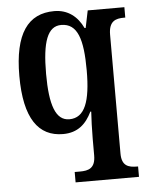

<svg xmlns="http://www.w3.org/2000/svg" viewBox="-55 -590 661 866"><g transform="rotate(-5 276.0 -157.0)"><path d="M252 232H539V185H535C496 185 465 177 465 120V-418C465 -480 497 -489 534 -489H540V-536H374L358 -458H353C328 -511 285 -546 223 -546C104 -546 41 -460 41 -268C41 -75 104 10 215 10C282 10 320 -26 346 -80H350C348 -52 346 4 346 43V118C346 177 314 185 276 185H252ZM249 -54C187 -54 162 -126 162 -267C162 -412 187 -481 249 -481C323 -481 346 -408 346 -267C346 -126 319 -54 249 -54Z"/></g></svg>

Font: Noto Serif Ethiopic Condensed SemiBold
Style: Regular
Weight: 600
Width: 3
Designer: Monotype Design Team
Foundry: Monotype Imaging Inc.
Version: Version 2.102